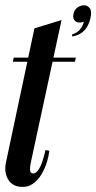

<svg xmlns="http://www.w3.org/2000/svg" viewBox="-27 -718 372 743"><path d="M106.2 -608.2 211.2 -640.5 94.8 -101Q93.5 -95.2 91 -82.2Q88.5 -69.2 89.6 -58Q90.8 -46.8 101.5 -46.8Q110.8 -46.8 119.8 -58.2Q128.8 -69.8 136.1 -90.6Q143.5 -111.5 149 -137.5L164 -134.5Q162.2 -117 154.8 -91.8Q147.2 -66.5 133.2 -43Q119.2 -19.5 98.2 -5.6Q77.2 8.2 48.2 4.5Q28.5 2.2 15 -10.5Q1.5 -23.2 -4 -44.2Q-9.5 -65.2 -3.5 -91.5ZM169.2 -479 172.8 -495H266.5L263 -479ZM22.8 -479 26 -495H88.8L85.2 -479ZM297.5 -634.1Q277.7 -626.4 265.5 -635.6Q253.3 -644.8 257.2 -663.8Q260.5 -680 272.6 -688.8Q284.7 -697.6 297.6 -697.6Q311.6 -697.6 320.3 -686.3Q329 -674.9 323.1 -648.1Q320.3 -635.2 313.2 -620.1Q306 -604.9 291.5 -593Q276.9 -581.1 252.4 -576.7L252.2 -585.1Q273.8 -591.6 284.4 -606.2Q294.9 -620.8 297.5 -634.1Z"/></svg>

Font: Emberly Black
Style: Italic
Weight: 900
Italic angle: -12°
Designer: Rajesh Rajput
Foundry: Rajesh Rajput
Version: Version 1.000